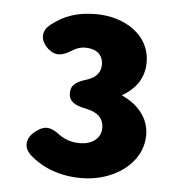

<svg xmlns="http://www.w3.org/2000/svg" viewBox="-42 -887 515 554"><g transform="rotate(5 216.0 -609.5)"><path d="M213 -372C306 -372 389 -429 389 -512C389 -563 354 -600 309 -620C349 -644 372 -675 372 -722C372 -799 299 -847 215 -847C162 -847 123 -834 86 -805C60 -784 62 -757 86 -735C109 -715 129 -720 156 -737C167 -744 179 -748 192 -748C224 -748 244 -732 244 -703C244 -680 230 -665 206 -657C176 -648 159 -638 159 -614C159 -590 176 -579 208 -573C244 -566 261 -549 261 -521C261 -490 234 -472 200 -472C178 -472 158 -478 141 -490C115 -510 96 -515 71 -495L69 -494C44 -474 39 -447 63 -425C102 -390 154 -372 213 -372Z"/></g></svg>

Font: コーポレート・ロゴ（ラウンド）ver3 Bold
Style: Regular
Weight: 700
Designer: [KANA_main] LOGOTYPE.JP [Source Han Sans] Ryoko NISHIZUKA 西塚涼子 (kana, bopomofo & ideographs); Paul D. Hunt (Latin, Greek
Version: Version 12.001;FEAKit 1.0